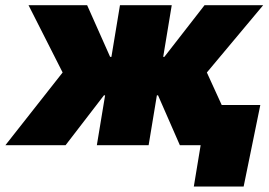

<svg xmlns="http://www.w3.org/2000/svg" viewBox="-60 -549 1019 726"><path d="M-39.6 0 176.8 -274.9 47.9 -529.3H269.5L356.4 -334H361.3L393.6 -529.3H589.4L557.1 -334H561.5L713.4 -529.3H935.1L722.2 -274.9L847.7 0H620.1L537.6 -188.5H533.2L502 0H306.2L337.4 -188.5H333L188 0ZM672.9 156.2 698.7 0H651.9L677.2 -151.9H924.3L861.3 156.2Z"/></svg>

Font: Inter 24pt Black
Style: Italic
Weight: 900
Italic angle: -9.3988°
Designer: Rasmus Andersson
Foundry: rsms
Version: Version 4.001;git-66647c0bb